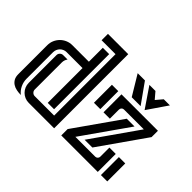

<svg xmlns="http://www.w3.org/2000/svg" viewBox="-118 -912 1179 1179"><g transform="rotate(45 472.0 -322.0)"><path d="M429.7 -643.6V0H209Q190.9 0 175 -6.8Q159.2 -13.7 147.5 -25.4Q135.7 -37.1 128.9 -53Q122.1 -68.8 122.1 -86.9V-328.1Q122.1 -339.8 130.6 -348.4Q139.2 -356.9 150.9 -356.9H189.5Q177.2 -340.3 177.2 -319.3V-84Q177.2 -72.3 185.8 -63.7Q194.3 -55.2 206.1 -55.2H374.5V-588.4H253.4V-643.6ZM291.5 -384.8H152.3Q140.6 -384.8 130.1 -380.1Q119.6 -375.5 111.8 -367.7Q104 -359.9 99.4 -349.1Q94.7 -338.4 94.7 -326.7V-95.7Q94.7 -67.9 106.7 -42.5Q118.7 -17.1 140.6 0Q121.1 0 102.8 -3.7Q84.5 -7.3 70.3 -16.6Q56.2 -25.9 47.6 -41Q39.1 -56.2 39.1 -79.6V-331.1Q39.1 -353.5 47.6 -373.3Q56.2 -393.1 71 -408Q85.9 -422.9 105.7 -431.4Q125.5 -439.9 147.9 -439.9H291.5V-561H346.7V-82.5H291.5ZM891.1 -384.8 679.2 -82.5H611.8L823.7 -384.8H651.4Q642.1 -384.8 636 -378.2Q629.9 -371.6 629.9 -362.8V-283.7H574.7V-439.9H891.1ZM771 -356.9 559.1 -55.2H731.4Q740.2 -55.2 746.8 -61.5Q753.4 -67.9 753.4 -76.7V-156.2H808.6V0H491.7V-55.2L703.6 -356.9ZM833 -602.1 743.7 -471.7 654.8 -602.1H707.5L743.7 -559.6L779.8 -602.1ZM631.8 -471.7 553.2 -602.1H616.2L709 -471.7ZM835.9 0V-156.2H891.1V0ZM546.9 -439.9V-283.7H491.7V-439.9Z"/></g></svg>

Font: Isar CAT
Style: Regular
Weight: 400
Designer: Digitized by Peter Wiegel
Foundry: CAT-Fonts, Peter Wiegel
Version: Version 1.000; ttfautohint (v1.3)